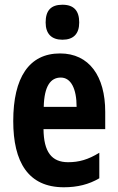

<svg xmlns="http://www.w3.org/2000/svg" viewBox="-20 -782 497 812"><path d="M244 -762C195 -762 173 -737 173 -687C173 -639 198 -614 244 -614C291 -614 315 -639 315 -687C315 -736 293 -762 244 -762ZM234 -556C103 -556 36 -454 36 -270C36 -97 99 10 250 10C307 10 356 -2 400 -28V-136C353 -107 314 -96 268 -96C198 -96 165 -140 164 -236H425V-309C425 -460 357 -556 234 -556ZM237 -454C280 -454 304 -407 304 -330H165C167 -418 194 -454 237 -454Z"/></svg>

Font: Noto Sans Ethiopic ExtraCondensed
Style: Bold
Weight: 700
Width: 2
Designer: Monotype Design Team
Foundry: Monotype Imaging Inc.
Version: Version 2.102